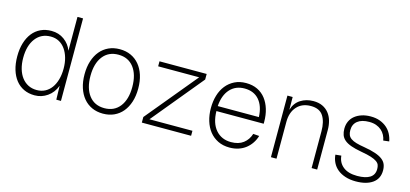

<svg xmlns="http://www.w3.org/2000/svg" viewBox="-62 -1147 3405 1596"><g transform="rotate(15 1640.5 -349.0)"><path d="M271 12Q219 12 178 -7.5Q137 -27 108.5 -63Q80 -99 64.5 -150Q49 -201 49 -265Q49 -329 64.5 -380Q80 -431 108.5 -467Q137 -503 178 -522.5Q219 -542 271 -542Q334 -542 381 -507.5Q428 -473 448 -419V-710H496V0H456L453 -119Q430 -57 380.5 -22.5Q331 12 271 12ZM277 -35Q317 -35 348.5 -51.5Q380 -68 402 -98Q424 -128 436 -170.5Q448 -213 448 -265Q448 -315 436 -357Q424 -399 402 -430Q380 -461 348.5 -478Q317 -495 277 -495Q195 -495 147.5 -433Q100 -371 100 -265Q100 -213 112.5 -170.5Q125 -128 148 -98Q171 -68 203.5 -51.5Q236 -35 277 -35Z M859 12Q806 12 763.5 -7.5Q721 -27 691 -63Q661 -99 644.5 -150Q628 -201 628 -265Q628 -329 644.5 -380Q661 -431 691 -467Q721 -503 763.5 -522.5Q806 -542 859 -542Q912 -542 954.5 -522.5Q997 -503 1027 -467Q1057 -431 1073.5 -380Q1090 -329 1090 -265Q1090 -201 1073.5 -150Q1057 -99 1027 -63Q997 -27 954.5 -7.5Q912 12 859 12ZM859 -35Q944 -35 991.5 -96.5Q1039 -158 1039 -265Q1039 -372 991.5 -433.5Q944 -495 859 -495Q774 -495 726.5 -433.5Q679 -372 679 -265Q679 -158 726.5 -96.5Q774 -35 859 -35Z M1192 0V-48L1555 -487H1202V-530H1608V-482L1246 -43H1616V0Z M1949 12Q1892 12 1848.5 -9.5Q1805 -31 1775.5 -68Q1746 -105 1730.5 -156Q1715 -207 1715 -265Q1715 -324 1730 -374.5Q1745 -425 1774.5 -462Q1804 -499 1847 -520.5Q1890 -542 1945 -542Q2001 -542 2043.5 -521.5Q2086 -501 2114.5 -464Q2143 -427 2158 -377.5Q2173 -328 2173 -269V-253H1766Q1768 -149 1817.5 -92Q1867 -35 1949 -35Q2014 -35 2054.5 -66Q2095 -97 2111 -149L2163 -145Q2153 -111 2133.5 -82Q2114 -53 2087 -32Q2060 -11 2025 0.5Q1990 12 1949 12ZM2120 -296Q2116 -390 2070.5 -442.5Q2025 -495 1945 -495Q1868 -495 1820.5 -443Q1773 -391 1766 -296Z M2303 0V-530H2348L2349 -420Q2367 -481 2415 -511.5Q2463 -542 2525 -542Q2570 -542 2603 -526.5Q2636 -511 2658 -483.5Q2680 -456 2690.5 -419.5Q2701 -383 2701 -341V0H2653V-317Q2653 -399 2621.5 -448Q2590 -497 2515 -497Q2439 -497 2395 -448Q2351 -399 2351 -317V0Z M3035 12Q2985 12 2945 -1Q2905 -14 2877 -37Q2849 -60 2833.5 -91.5Q2818 -123 2815 -159L2865 -164Q2870 -105 2913.5 -70Q2957 -35 3035 -35Q3106 -35 3144 -59Q3182 -83 3182 -133Q3182 -153 3176.5 -168Q3171 -183 3153.5 -195.5Q3136 -208 3103.5 -218.5Q3071 -229 3018 -238Q2962 -248 2926 -261Q2890 -274 2869 -292Q2848 -310 2839.5 -333.5Q2831 -357 2831 -387Q2831 -422 2844 -450.5Q2857 -479 2881.5 -499Q2906 -519 2940.5 -530.5Q2975 -542 3018 -542Q3063 -542 3097.5 -529Q3132 -516 3157 -494.5Q3182 -473 3197.5 -443.5Q3213 -414 3219 -381L3169 -375Q3165 -399 3153.5 -421Q3142 -443 3123 -459.5Q3104 -476 3078 -485.5Q3052 -495 3018 -495Q2953 -495 2917.5 -467Q2882 -439 2882 -388Q2882 -364 2889 -347Q2896 -330 2913.5 -317.5Q2931 -305 2960 -296.5Q2989 -288 3033 -281Q3091 -271 3129 -258Q3167 -245 3190 -227.5Q3213 -210 3222.5 -187Q3232 -164 3232 -134Q3232 -63 3179 -25.5Q3126 12 3035 12Z"/></g></svg>

Font: Geist ExtLt
Style: Regular
Weight: 400
Designer: Basement.studio, Andrés Briganti, Mateo Zaragoza
Foundry: Basement.studio, Vercel, Andrés Briganti, Guido Ferreyra, Mateo Zaragoza
Version: Version 1.401